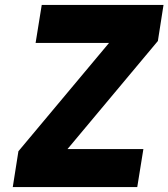

<svg xmlns="http://www.w3.org/2000/svg" viewBox="-20 -762 686 782"><path d="M55 -146 424 -587H125L150 -742H646L623 -595L255 -155H564L539 0H32Z"/></svg>

Font: Exo ExtraBold
Style: Italic
Weight: 800
Italic angle: -9°
Designer: Natanael Gama
Foundry: Natanael Gama
Version: Version 1.500; ttfautohint (v1.6)